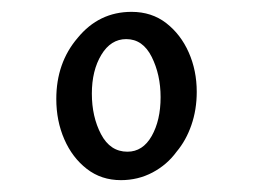

<svg xmlns="http://www.w3.org/2000/svg" viewBox="-20 -581 427 324"><path d="M184 -277Q151 -277 126.5 -296Q102 -315 88.5 -346Q75 -377 75 -414Q75 -475 111 -517Q147 -561 202 -561Q236 -561 260.5 -542Q285 -523 298.5 -492.5Q312 -462 312 -426Q312 -396 303 -370Q294 -344 278 -325Q262 -303 237.5 -290Q213 -277 184 -277ZM195 -325Q221 -325 236 -351.5Q251 -378 251 -417Q251 -455 236 -485Q221 -515 193 -515Q167 -515 151 -488.5Q135 -462 135 -423Q135 -384 150.5 -354.5Q166 -325 195 -325Z"/></svg>

Font: Noto Serif Devanagari ExtraCondensed SemiBold
Style: Regular
Weight: 600
Width: 2
Designer: Universal Thirst, Indian Type Foundry and the Monotype Design Team
Foundry: Monotype Imaging Inc.
Version: Version 2.004; ttfautohint (v1.8.4.7-5d5b)